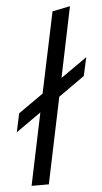

<svg xmlns="http://www.w3.org/2000/svg" viewBox="-53 -764 425 798"><g transform="rotate(-5 159.5 -365.0)"><path d="M46 0 109 -301 4 -227 21 -305 125 -378 196 -715 270 -730 209 -436 319 -513 302 -436 193 -359 118 0Z"/></g></svg>

Font: Red Hat Text
Style: Italic
Weight: 400
Italic angle: -12°
Designer: Pentagram, MCKL
Foundry: Pentagram, MCKL
Version: Version 1.023